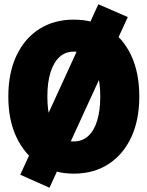

<svg xmlns="http://www.w3.org/2000/svg" viewBox="-20 -802 690 900"><path d="M326 12Q234 12 165 -32.5Q96 -77 57.5 -158Q19 -239 19 -349Q19 -461 57.5 -542Q96 -623 165 -666.5Q234 -710 326 -710Q419 -710 488 -666.5Q557 -623 595 -542Q633 -461 633 -349Q633 -239 595 -158Q557 -77 488 -32.5Q419 12 326 12ZM326 -139Q365 -139 393 -164Q421 -189 435.5 -236.5Q450 -284 450 -349Q450 -415 435.5 -462.5Q421 -510 393 -535Q365 -560 326 -560Q286 -560 258.5 -534.5Q231 -509 216.5 -462Q202 -415 202 -349Q202 -284 216.5 -236.5Q231 -189 258.5 -164Q286 -139 326 -139ZM212 78 75 17 441 -782 579 -722Z"/></svg>

Font: Azeret Mono ExtraBold
Style: Regular
Weight: 800
Designer: Martin Vácha
Foundry: Displaay
Version: Version 1.002